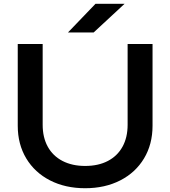

<svg xmlns="http://www.w3.org/2000/svg" viewBox="-20 -983 902 1017"><path d="M431 -104Q501 -104 551.5 -130.5Q602 -157 629 -206Q656 -255 656 -322V-750H788V-317Q788 -219 743 -144Q698 -69 617 -27.5Q536 14 431 14Q326 14 245 -27.5Q164 -69 119 -144Q74 -219 74 -317V-750H206V-322Q206 -255 233 -206Q260 -157 311 -130.5Q362 -104 431 -104ZM640 -963 476 -811H340L486 -963Z"/></svg>

Font: Unbounded Variable
Style: Regular
Weight: 400
Designer: Luke Prowse, Jean-Baptiste Morizot, Fátima Lázaro, Florian Runge
Foundry: NaN
Version: Version 1.600;FEAKit 1.0